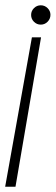

<svg xmlns="http://www.w3.org/2000/svg" viewBox="-26 -705 211 725"><path d="M-6.5 0 94.5 -564H129L32.5 0ZM128 -612Q113 -612 102.2 -622.8Q91.5 -633.5 91.5 -648.5Q91.5 -663.5 102.2 -674.2Q113 -685 128 -685Q143 -685 153.8 -674.2Q164.5 -663.5 164.5 -649Q164.5 -634 153.8 -623Q143 -612 128 -612Z"/></svg>

Font: Anybody ExtraLight
Style: Italic
Weight: 200
Italic angle: -10°
Designer: Tyler Finck
Foundry: Etcetera Type Company
Version: Version 1.010; ttfautohint (v1.8.3) -l 8 -r 50 -G 200 -x 14 